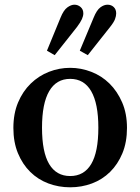

<svg xmlns="http://www.w3.org/2000/svg" viewBox="-20 -783 598 818"><path d="M279 -447Q220 -447 189.5 -394.5Q159 -342 159 -239Q159 -135 189.5 -84Q220 -33 279 -33Q338 -33 368.5 -84Q399 -135 399 -239Q399 -342 368.5 -394.5Q338 -447 279 -447ZM279 -494Q325 -494 369 -477Q413 -460 446.5 -427Q480 -394 500.5 -346.5Q521 -299 521 -238Q521 -177 501.5 -130Q482 -83 449 -50.5Q416 -18 372 -1.5Q328 15 279 15Q230 15 186 -1.5Q142 -18 109 -50.5Q76 -83 56.5 -130Q37 -177 37 -238Q37 -299 57 -346.5Q77 -394 111 -427Q145 -460 188.5 -477Q232 -494 279 -494ZM238 -708Q251 -740 267 -751.5Q283 -763 297 -763Q312 -763 323.5 -753Q335 -743 335 -726Q335 -715 329 -701.5Q323 -688 308 -668L213 -548L180 -567ZM379 -708Q392 -740 407.5 -751.5Q423 -763 438 -763Q454 -763 464.5 -753Q475 -743 475 -726Q475 -715 470 -701.5Q465 -688 449 -668L354 -548L320 -567Z"/></svg>

Font: Source Serif Pro Semibold
Style: Regular
Weight: 600
Designer: Frank Grießhammer
Foundry: Adobe Systems Incorporated
Version: Version 1.014;PS Version 1.0;hotconv 1.0.73;makeotf.lib2.5.5